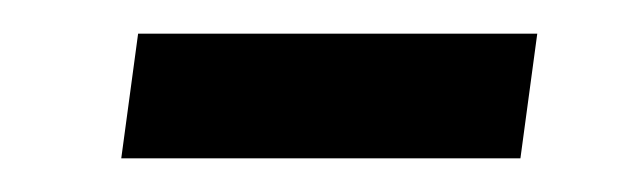

<svg xmlns="http://www.w3.org/2000/svg" viewBox="-20 -370 377 114"><path d="M52 -276 62 -350H299L289 -276Z"/></svg>

Font: Fira Sans Extra Condensed
Style: Italic
Weight: 400
Width: 3
Italic angle: -8°
Designer: Carrois Corporate & Edenspiekermann AG
Foundry: Carrois Corporate GbR & Edenspiekermann AG
Version: Version 4.203